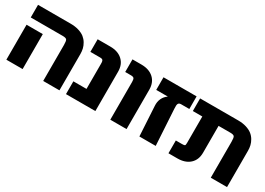

<svg xmlns="http://www.w3.org/2000/svg" viewBox="-10 -1244 2588 1874"><g transform="rotate(30 1284.0 -307.0)"><path d="M638.2 -407.2V2H455.1V-402.8Q455.1 -447.3 446.3 -460.7Q437.5 -474.1 400.9 -474.1H40V-616.2H407.2Q459.5 -616.2 500.2 -603.5Q541 -590.8 566.4 -570.6Q591.8 -550.3 608.4 -522.2Q625 -494.1 631.6 -466.1Q638.2 -438 638.2 -407.2ZM40 -392.1H223.1V2H40Z M1043 -441.9V2H711.9V-142.1H859.9V-424.8Q859.9 -439 859.1 -446Q858.4 -453.1 854.7 -460.7Q851.1 -468.3 842.8 -471.2Q834.5 -474.1 820.8 -474.1H711.9V-616.2H854Q941.4 -616.2 992.2 -569.3Q1043 -522.5 1043 -441.9Z M1394.5 -441.9V2H1211.4V-422.9Q1211.4 -452.6 1203.4 -463.4Q1195.3 -474.1 1168.5 -474.1H1104.5V-616.2H1204.6Q1292.5 -616.2 1343.5 -569.6Q1394.5 -522.9 1394.5 -441.9Z M1539.1 2 1520 -331.1Q1516.6 -377.4 1533.7 -414.1Q1550.8 -450.7 1585 -474.1H1454.1V-616.2H1827.1V-474.1H1734.9Q1711.9 -474.1 1703.9 -459.7Q1695.8 -445.3 1699.2 -402.8L1723.1 2Z M2526.9 -407.2V2H2343.8V-402.8Q2343.8 -447.3 2335 -460.7Q2326.2 -474.1 2289.6 -474.1H2156.7V-171.9Q2156.7 -90.8 2105.7 -44.4Q2054.7 2 1966.8 2H1866.7V-142.1H1925.8Q1929.2 -142.1 1935.1 -142.1Q1960.9 -142.1 1967.3 -146.7Q1973.6 -151.4 1973.6 -175.8V-474.1H1866.7V-616.2H2295.9Q2347.7 -616.2 2388.4 -603.5Q2429.2 -590.8 2454.8 -570.6Q2480.5 -550.3 2497.1 -522.2Q2513.7 -494.1 2520.3 -466.1Q2526.9 -438 2526.9 -407.2Z"/></g></svg>

Font: LT Superior Black
Style: Regular
Weight: 900
Designer: Daniel Lyons
Foundry: LyonsType
Version: Version 2.005